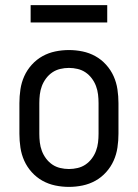

<svg xmlns="http://www.w3.org/2000/svg" viewBox="-20 -724 540 752"><path d="M250 8Q223 8 196.5 2.5Q170 -3 146.5 -16Q123 -29 104.5 -49.5Q86 -70 75 -94.5Q64 -119 60 -146Q56 -173 56 -200V-320Q56 -347 60 -374Q64 -401 75 -425.5Q86 -450 104.5 -470.5Q123 -491 146.5 -504Q170 -517 196.5 -522.5Q223 -528 250 -528Q277 -528 303.5 -522.5Q330 -517 353.5 -504Q377 -491 395.5 -470.5Q414 -450 425 -425.5Q436 -401 440 -374Q444 -347 444 -320V-200Q444 -173 440 -146Q436 -119 425 -94.5Q414 -70 395.5 -49.5Q377 -29 353.5 -16Q330 -3 303.5 2.5Q277 8 250 8ZM250 -62Q267 -62 284 -66Q301 -70 315 -79.5Q329 -89 339.5 -103Q350 -117 356 -133Q362 -149 364 -166Q366 -183 366 -200V-320Q366 -337 364 -354Q362 -371 356 -387Q350 -403 339.5 -417Q329 -431 315 -440.5Q301 -450 284 -454Q267 -458 250 -458Q233 -458 216 -454Q199 -450 185 -440.5Q171 -431 160.5 -417Q150 -403 144 -387Q138 -371 136 -354Q134 -337 134 -320V-200Q134 -183 136 -166Q138 -149 144 -133Q150 -117 160.5 -103Q171 -89 185 -79.5Q199 -70 216 -66Q233 -62 250 -62ZM100 -636V-704H400V-636Z"/></svg>

Font: Iosevka MaddieWtf
Style: Regular
Weight: 400
Monospace: yes
Designer: Belleve Invis
Foundry: Belleve Invis
Version: Version 31.3.0; ttfautohint (v1.8.3)